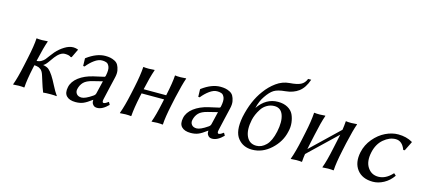

<svg xmlns="http://www.w3.org/2000/svg" viewBox="-56 -1166 3632 1646"><g transform="rotate(15 1759.5 -343.0)"><path d="M152.3 -250Q177.7 -369.1 180.2 -429.2L181.6 -432.1Q195.3 -429.2 230 -429.2Q230 -429.2 278.8 -432.1L280.3 -429.2Q260.3 -375.5 231.9 -250L231 -245.1Q253.9 -245.6 272.2 -256.3Q290.5 -267.1 300.8 -279.5Q311 -292 328.6 -316.2Q346.2 -340.3 358.4 -354Q389.2 -389.2 429.4 -414.1Q469.7 -439 506.3 -439Q523.4 -439 545.9 -432.1L548.8 -428.2L513.2 -354L504.9 -352.1Q489.7 -366.2 449.7 -366.2Q419.9 -366.2 388.2 -335Q370.6 -317.9 342 -275.9Q313.5 -233.9 296.4 -227.1L295.9 -225.1Q328.1 -219.7 345.5 -205.6Q362.8 -191.4 384.8 -158.2Q404.3 -128.4 428.7 -80.1Q453.1 -31.7 476.1 0L473.6 2.9Q459.5 0 421.9 0Q381.3 0 355.5 2.9Q346.2 -20.5 339.4 -40Q332.5 -59.6 325.9 -81.3Q319.3 -103 315.9 -112.8Q314.9 -115.7 311.3 -127.4Q307.6 -139.2 306.6 -141.8Q305.7 -144.5 302 -154.1Q298.3 -163.6 296.4 -166Q294.4 -168.5 289.8 -175.5Q285.2 -182.6 281.2 -184.8Q277.3 -187 271 -191.7Q264.6 -196.3 257.8 -198.2Q251 -200.2 241.9 -202.1Q232.9 -204.1 222.7 -204.6L216.8 -179.2Q191.9 -63 189 0L186.5 2.9Q172.9 0 139.2 0L89.4 2.9L88.9 0Q111.8 -60.1 137.2 -179.2Z M825.2 -223.1 740.7 -202.1Q686.5 -189 662.6 -164.3Q638.7 -139.6 630.4 -102.1Q625 -77.1 639.2 -59.1Q653.3 -41 683.6 -41Q716.3 -41 778.8 -84Q794.9 -94.2 798.3 -109.9ZM870.1 -76.2Q863.3 -45.4 879.4 -44.9Q884.3 -44.9 890.4 -47.6Q896.5 -50.3 900.6 -52.7Q904.8 -55.2 911.4 -60.1Q918 -64.9 919.9 -65.9L922.4 -64L934.1 -43Q881.8 10.3 835 9.8Q813.5 9.8 801.8 -2.2Q790 -14.2 788.1 -25.4Q786.1 -36.6 787.1 -47.9H785.2Q739.7 -13.7 710.9 -2Q682.1 9.8 643.6 9.8Q588.9 9.8 563 -17.3Q537.1 -44.4 548.8 -98.1Q559.6 -148.9 609.9 -187.3Q660.2 -225.6 736.3 -243.2L829.1 -264.2Q835.4 -266.1 837.4 -275.9Q843.3 -303.2 843.5 -324Q843.8 -344.7 838.6 -356.9Q833.5 -369.1 826.9 -377.2Q820.3 -385.3 809.6 -388.7Q798.8 -392.1 791 -393.1Q783.2 -394 772.5 -394Q741.2 -394 705.8 -368.4Q670.4 -342.8 640.6 -305.2L627.9 -306.2L626 -373L629.9 -377Q713.9 -439 791 -439Q814.9 -439 834.7 -435.1Q854.5 -431.2 874.8 -420.9Q895 -410.6 905.5 -392.3Q916 -374 921.4 -345.7Q926.8 -317.4 916.5 -276.9Q915.5 -272.9 894.5 -182.9Q873.5 -92.8 870.1 -76.2Z M1460.9 -250 1445.8 -179.2Q1420.9 -63 1418 0L1415 2.9Q1401.4 0 1367.7 0Q1367.7 0 1318.4 2.9L1317.9 0Q1340.8 -60.1 1365.7 -179.2L1372.1 -209H1172.4L1166 -180.2Q1142.1 -67.4 1137.7 0L1135.3 2.9Q1121.1 0 1086.9 0Q1086.9 0 1037.1 2.9L1036.6 0Q1062 -68.8 1085.9 -180.2L1100.6 -249Q1123.5 -356.4 1127.9 -429.2L1129.4 -432.1Q1143.1 -429.2 1177.7 -429.2Q1177.7 -429.2 1227.5 -432.1L1229 -429.2Q1204.1 -357.9 1180.7 -249V-248H1380.4L1380.9 -250Q1406.2 -369.1 1409.2 -429.2L1410.6 -432.1Q1424.3 -429.2 1459 -429.2Q1459 -429.2 1507.8 -432.1L1508.8 -429.2Q1489.3 -375.5 1460.9 -250Z M1846.7 -223.1 1762.2 -202.1Q1708 -189 1684.1 -164.3Q1660.2 -139.6 1651.9 -102.1Q1646.5 -77.1 1660.6 -59.1Q1674.8 -41 1705.1 -41Q1737.8 -41 1800.3 -84Q1816.4 -94.2 1819.8 -109.9ZM1891.6 -76.2Q1884.8 -45.4 1900.9 -44.9Q1905.8 -44.9 1911.9 -47.6Q1918 -50.3 1922.1 -52.7Q1926.3 -55.2 1932.9 -60.1Q1939.5 -64.9 1941.4 -65.9L1943.8 -64L1955.6 -43Q1903.3 10.3 1856.4 9.8Q1835 9.8 1823.2 -2.2Q1811.5 -14.2 1809.6 -25.4Q1807.6 -36.6 1808.6 -47.9H1806.6Q1761.2 -13.7 1732.4 -2Q1703.6 9.8 1665 9.8Q1610.4 9.8 1584.5 -17.3Q1558.6 -44.4 1570.3 -98.1Q1581.1 -148.9 1631.3 -187.3Q1681.6 -225.6 1757.8 -243.2L1850.6 -264.2Q1856.9 -266.1 1858.9 -275.9Q1864.7 -303.2 1865 -324Q1865.2 -344.7 1860.1 -356.9Q1855 -369.1 1848.4 -377.2Q1841.8 -385.3 1831.1 -388.7Q1820.3 -392.1 1812.5 -393.1Q1804.7 -394 1793.9 -394Q1762.7 -394 1727.3 -368.4Q1691.9 -342.8 1662.1 -305.2L1649.4 -306.2L1647.5 -373L1651.4 -377Q1735.4 -439 1812.5 -439Q1836.4 -439 1856.2 -435.1Q1876 -431.2 1896.2 -420.9Q1916.5 -410.6 1927 -392.3Q1937.5 -374 1942.9 -345.7Q1948.2 -317.4 1938 -276.9Q1937 -272.9 1916 -182.9Q1895 -92.8 1891.6 -76.2Z M2061 -237.8Q2093.3 -389.2 2167 -486.8Q2206.5 -541.5 2259.5 -579.8Q2312.5 -618.2 2375.5 -623Q2440.4 -627.4 2472.7 -643.6Q2504.9 -659.7 2519.5 -698.2H2546.9Q2521.5 -622.6 2474.6 -587.4Q2427.7 -552.2 2358.4 -545.9Q2291.5 -540 2259 -519.8Q2226.6 -499.5 2192.9 -449.2Q2162.1 -405.3 2147 -340.8Q2216.3 -441.9 2322.3 -441.9Q2373 -441.9 2408.4 -422.1Q2443.8 -402.3 2459 -370.6Q2474.1 -338.9 2478.8 -298.6Q2483.4 -258.3 2472.7 -217.8Q2453.1 -125.5 2377.9 -56.6Q2302.7 12.2 2210.4 12.2Q2172.4 12.2 2140.9 -1.5Q2109.4 -15.1 2085 -45.2Q2060.5 -75.2 2054.4 -122.6Q2048.3 -169.9 2061 -237.8ZM2302.2 -398.9Q2266.6 -398.9 2236.6 -381.3Q2206.5 -363.8 2188.5 -335.9Q2170.4 -308.1 2159.9 -283.2Q2149.4 -258.3 2144 -234.9Q2124 -141.6 2149.9 -85.7Q2175.8 -29.8 2237.8 -29.8Q2284.2 -29.8 2323 -68.4Q2361.8 -106.9 2380.4 -193.8Q2399.9 -285.6 2379.6 -342.3Q2359.4 -398.9 2302.2 -398.9Z M2697.3 -250 2682.1 -180.2Q2673.8 -141.1 2668.9 -115.7L2917 -353.5Q2923.3 -395 2925.3 -429.2L2926.8 -432.1Q2940.4 -429.2 2975.1 -429.2Q2975.1 -429.2 3023.9 -432.1L3025.4 -429.2Q3005.4 -375.5 2977.1 -250L2961.9 -179.2Q2937 -63 2934.1 0L2931.2 2.9Q2917.5 0 2883.8 0Q2883.8 0 2834.5 2.9L2834 0Q2856.9 -60.1 2881.8 -179.2L2897 -250Q2904.3 -285.2 2909.2 -307.6L2660.6 -69.8Q2654.8 -33.7 2652.8 0L2650.4 2.9Q2637.2 0 2603 0Q2603 0 2553.2 2.9V0Q2578.6 -68.8 2602.1 -180.2L2616.7 -249Q2639.6 -356.4 2644 -429.2L2646 -432.1Q2659.7 -429.2 2694.3 -429.2Q2694.3 -429.2 2742.7 -432.1L2744.1 -429.2Q2721.2 -363.8 2697.3 -250Z M3379.4 -394Q3324.7 -394 3273.4 -350.6Q3222.2 -307.1 3205.6 -230Q3187.5 -146 3221.2 -95Q3254.9 -43.9 3315.9 -43.9Q3382.3 -43.9 3439.5 -106.9H3443.4L3460 -90.8Q3425.8 -41.5 3377.9 -15.9Q3330.1 9.8 3282.7 9.8Q3188 9.8 3141.6 -50.8Q3095.2 -111.3 3115.7 -208Q3130.4 -275.9 3175.8 -330.1Q3221.2 -384.3 3278.1 -411.6Q3335 -439 3390.1 -439Q3461.9 -439 3517.1 -407.2L3518.6 -403.8L3478 -321.8L3464.8 -320.8Q3438 -394 3379.4 -394Z"/></g></svg>

Font: Linux Biolinum O
Style: Italic
Weight: 400
Italic angle: -12°
Designer: Philipp H. Poll
Foundry: Philipp H. Poll
Version: Version 1.1.3